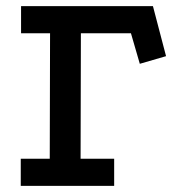

<svg xmlns="http://www.w3.org/2000/svg" viewBox="-20 -609 576 629"><path d="M49 -589H481L524 -425L438 -400L409 -500H245L244 -89H354V0H48V-89H143L144 -500H49Z"/></svg>

Font: Podkova SemiBold
Style: Regular
Weight: 600
Designer: Ilya Yudin
Foundry: Cyreal (www.cyreal.org)
Version: Version 2.103